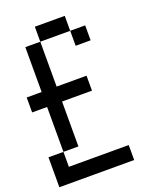

<svg xmlns="http://www.w3.org/2000/svg" viewBox="-153 -1003 806 1005"><g transform="rotate(-20 250.0 -500.5)"><path d="M0 -83.3V-250H83.3V-166.7H416.7V-83.3ZM0 -500V-583.3H83.3V-833.3H166.7V-583.3H333.3V-500H166.7V-250H83.3V-500ZM166.7 -833.3V-916.7H333.3V-833.3ZM333.3 -833.3H416.7V-750H333.3Z"/></g></svg>

Font: GalmuriMono11 Regular
Style: Regular
Weight: 400
Designer: Lee Minseo (quiple)
Version: Version 2.399;hotconv 1.1.1;makeotfexe 2.6.0 DEVELOPMENT